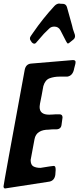

<svg xmlns="http://www.w3.org/2000/svg" viewBox="-64 -1075 449 1090"><path d="M130 -827Q124 -827 117 -834L113 -840Q106 -848 106 -857Q106 -860 107 -863.5Q108 -867 123 -888Q180 -971 245 -1041Q257 -1054 272 -1055L276 -1054L296 -1053Q311 -1051 316 -1035L345 -931L350 -910Q360 -881 361 -878Q362 -875 362 -870Q362 -858 352 -850L332 -834Q326 -828 321 -828Q318 -828 311 -841L279 -903Q268 -924 244 -924Q226 -924 214.5 -912Q203 -900 190 -888Q188 -885 185 -883L144 -836Q138 -827 130 -827ZM-36 -5Q-44 -7 -44 -17Q-44 -27 76 -677Q82 -711 112 -714L350 -734Q365 -734 365 -723Q365 -716 364 -713L357 -686Q350 -645 318 -640H274Q243 -640 217.5 -630.5Q192 -621 182 -586Q173 -534 162 -481L163 -482Q161 -476 161 -467Q161 -424 215 -424L237 -425Q242 -426 274 -426Q291 -426 291 -408Q291 -404 285 -364Q282 -344 261 -341Q221 -341 214 -339Q142 -339 132 -285L110 -167Q110 -139 125.5 -130.5Q141 -122 166 -122Q233 -133 240 -133Q248 -133 250 -126.5Q252 -120 252 -110L250 -82Q245 -50 217 -44Z"/></svg>

Font: Bangerz
Style: Regular
Weight: 400
Designer: vernon adams
Foundry: Vernon Adams
Version: Version 2.10;February 7, 2025;FontCreator 13.0.0.2683 64-bit